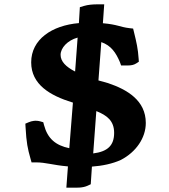

<svg xmlns="http://www.w3.org/2000/svg" viewBox="-20 -763 780 886"><path d="M594.3 -631.1 577 -633.1C533.2 -638.3 523.4 -649.7 454.8 -655.8L460.9 -743H429.5C409 -743 386.2 -741.3 367.1 -735.5L348.5 -729.8L344.1 -656.4C219.4 -645.8 123.9 -581.2 123.9 -475.3C123.9 -372.7 211.5 -322 313 -290.6L314.3 -290.2L315.6 -289.9L316.5 -289.7L299.8 -79.1C237.1 -92.1 199.7 -123.1 183.1 -186L179.7 -198.9L166.2 -202.8C156 -205.7 145.6 -206.4 136.1 -205.3C127.5 -204.3 119.6 -201.9 112.5 -198.9L97 -192.3L97.9 -176.4C101.9 -103.9 107.6 -77.4 120.7 -31.1L125.6 -13.7H144.9C192.9 -13.7 220.7 -1.4 293.5 4.9L286.2 103H317.8C333.4 103 361.4 104.7 384.5 93.9L398.8 87.2L404.2 5.8C451 2.6 499.7 -7.4 538.1 -25.2C607.8 -61.4 652.8 -126.7 652.8 -195.6C652.8 -299.6 566.8 -349.8 478.3 -379.6C465.3 -383.5 453.4 -386.5 434.3 -391.8L447.4 -568.7C493 -552.8 514.7 -519.9 533.2 -476.7L538.9 -460.8H556.8C562.1 -460.8 569 -460.6 576.7 -461.1C585.9 -461.7 597.8 -463.2 609.2 -470.7L620.7 -478.2L619.8 -491.4C616.7 -537.8 610.2 -566.5 598.2 -615.2ZM506.7 -150C506.7 -92 477.1 -63.5 410.1 -55L424.5 -250.4C472.9 -230.8 506.7 -206.2 506.7 -150ZM259.6 -510C259.6 -541.4 290.9 -576.7 338.2 -589.5L326.6 -432.9C284.5 -454.5 259.6 -479 259.6 -510Z"/></svg>

Font: Linux Libertine Mono O 
Style: Mono Bold
Weight: 400
Designer: Philipp H. Poll
Foundry: Philipp H. Poll
Version: Version 5.1.7